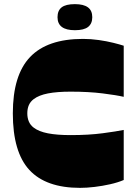

<svg xmlns="http://www.w3.org/2000/svg" viewBox="-20 -898 654 928"><path d="M578 -28Q550 -16 512.5 -7.5Q475 1 437 5.5Q399 10 367 10Q202 10 122 -76.5Q42 -163 42 -350Q42 -535 125.5 -622.5Q209 -710 381 -710Q419 -710 457.5 -704.5Q496 -699 528 -691Q560 -683 578 -677V-430Q544 -438 476.5 -446.5Q409 -455 321 -455Q256 -455 212 -446.5Q168 -438 143 -419Q127 -407 119.5 -390Q112 -373 112 -350Q112 -328 119.5 -310.5Q127 -293 143 -281Q168 -262 212 -253.5Q256 -245 321 -245Q409 -245 476.5 -254Q544 -263 578 -270ZM342 -752Q258 -752 258 -815Q258 -847 278 -862.5Q298 -878 342 -878Q384 -878 405 -862.5Q426 -847 426 -815Q426 -784 406 -768Q386 -752 342 -752Z"/></svg>

Font: Ojuju ExtraBold
Style: Regular
Weight: 800
Designer: Chisaokwu Joboson, Mirko Velimirovic
Foundry: Udi Foundry
Version: Version 1.000